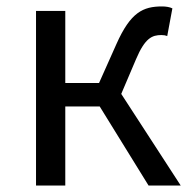

<svg xmlns="http://www.w3.org/2000/svg" viewBox="-20 -577 596 597"><path d="M92 0H183V-246H290L442 0H542L357 -285L403 -393C431 -459 453 -468 482 -468C490 -468 494 -467 500 -465L516 -551C508 -555 496 -557 484 -557C425 -557 386 -539 342 -440L288 -319H183V-543H92Z"/></svg>

Font: DAIFUKU Sans JP
Style: Regular
Weight: 400
Designer: Original font ‘Source Han Sans JP’ : Ryoko NISHIZUKA  (kana, bopomofo & ideographs); Paul D. Hunt (Latin, Greek & Cyrill
Foundry: Daifuku
Version: Version 1.001